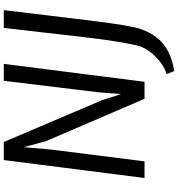

<svg xmlns="http://www.w3.org/2000/svg" viewBox="17 -804 945 1019"><g transform="rotate(-90 489.5 -294.5)"><path d="M142.7 0H54.3L149.5 -747H245.3L466.2 -228.2L499.7 -124.5L509.2 -244.4L570.1 -747H660.1L564.9 0H474.6L249.8 -523.3L218 -640L205.4 -497.5ZM621.9 157.7 605.8 117.4Q631.1 110.1 656 93.4Q680.9 76.7 702.3 54.5Q723.7 32.4 738.6 7.3Q753.4 -17.7 758.2 -42Q769 -90.6 777.1 -139.8Q785.2 -189 792.6 -245.7Q800.1 -302.3 808.1 -373.3Q816.1 -444.2 826.4 -535.8Q836.8 -627.4 851 -747H945.3L888.8 -278.9Q875.7 -174.9 865.7 -114.5Q855.6 -54.2 850.1 -37Q832.2 23.1 801.4 62.8Q770.6 102.5 726 125.5Q681.4 148.5 621.9 157.7Z"/></g></svg>

Font: Merriweather Sans Variable Regular
Style: Italic
Weight: 300
Italic angle: -8°
Designer: Eben Sorkin
Foundry: Eben Sorkin
Version: Version 2.001